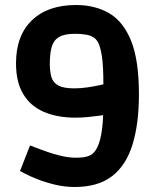

<svg xmlns="http://www.w3.org/2000/svg" viewBox="-20 -734 619 767"><path d="M278 13Q238 13 199 3.5Q160 -6 128.5 -18.5Q97 -31 78.5 -41Q60 -51 60 -51L100 -153Q100 -153 118 -146Q136 -139 164 -129Q192 -119 223.5 -111.5Q255 -104 283 -104Q310 -104 326.5 -108.5Q343 -113 351 -121Q370 -138 380 -177Q390 -216 392 -274Q392 -274 374.5 -271.5Q357 -269 331.5 -266.5Q306 -264 281 -264Q210 -264 156.5 -286.5Q103 -309 73.5 -357Q44 -405 44 -481Q44 -592 107.5 -653Q171 -714 284 -714Q359 -714 415.5 -681.5Q472 -649 503.5 -571.5Q535 -494 535 -357Q535 -240 509.5 -157Q484 -74 428 -30.5Q372 13 278 13ZM277 -381Q303 -381 329.5 -385Q356 -389 374.5 -393Q393 -397 393 -397Q393 -471 387 -509.5Q381 -548 372 -564Q363 -580 353 -585Q341 -593 321.5 -596Q302 -599 280 -599Q237 -599 215.5 -586Q194 -573 186.5 -546.5Q179 -520 179 -479Q179 -450 185 -427.5Q191 -405 212 -393Q233 -381 277 -381Z"/></svg>

Font: Ruda ExtraBold
Style: Regular
Weight: 800
Designer: Mariela Monsalve and Angelina Sanchez
Foundry: Mariela Monsalve and Angelina Sanchez
Version: Version 2.000